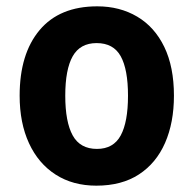

<svg xmlns="http://www.w3.org/2000/svg" viewBox="-20 -576 611 606"><path d="M529 -274Q529 -189 501 -125Q473 -61 418.5 -25.5Q364 10 284 10Q210 10 155.5 -25Q101 -60 71.5 -124Q42 -188 42 -274Q42 -406 105 -481Q168 -556 287 -556Q358 -556 413 -523.5Q468 -491 498.5 -428Q529 -365 529 -274ZM186 -274Q186 -191 209.5 -148.5Q233 -106 286 -106Q338 -106 361 -148.5Q384 -191 384 -274Q384 -357 361 -398.5Q338 -440 285 -440Q233 -440 209.5 -398.5Q186 -357 186 -274Z"/></svg>

Font: Noto Sans Arabic SemCond
Style: Bold
Weight: 700
Width: 4
Designer: Monotype Design Team, Nadine Chahine, Nizar Qandah and Khaled Hosny
Foundry: Monotype Imaging Inc.
Version: Version 2.012; ttfautohint (v1.8.4.7-5d5b)